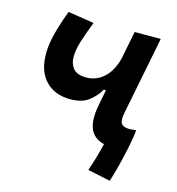

<svg xmlns="http://www.w3.org/2000/svg" viewBox="-103 -617 792 861"><g transform="rotate(15 293.0 -186.0)"><path d="M483.9 155.8 378.9 133.8Q402.8 64 416.5 3.9Q367.7 -8.3 351.1 -48.8Q334.5 -89.4 349.1 -161.6L362.8 -231.9H352.5Q336.4 -202.1 304.7 -176.8Q272.9 -151.4 217.8 -151.4Q145.5 -151.4 103 -195.8Q60.5 -240.2 60.5 -320.8Q60.5 -364.3 73.2 -413.6Q85.9 -462.9 109.9 -527.8L231 -508.8Q208 -450.7 195.8 -410.6Q183.6 -370.6 183.6 -338.4Q183.6 -306.2 202.1 -284.9Q220.7 -263.7 263.2 -264.2Q309.1 -264.6 344 -296.6Q378.9 -328.6 394 -389.2L419.4 -517.6H540.5L469.2 -156.7Q461.4 -118.7 471.2 -105Q481 -91.3 506.3 -91.3Q510.7 -91.3 515.1 -91.3Q520 -91.8 524.4 -92.3Q527.8 -92.8 531.7 -93.3V-92.8Q536.1 -93.3 540 -93.8Q538.1 -69.8 531.7 -36.1Q525.4 -2.4 517.1 33.7Q508.8 69.8 500 102.1Q491.2 134.3 483.9 155.8Z"/></g></svg>

Font: Cascadia Code NF SemiBold
Style: Italic
Weight: 600
Italic angle: -10°
Monospace: yes
Designer: Aaron Bell
Foundry: Saja Typeworks
Version: Version 2404.023; ttfautohint (v1.8.4)